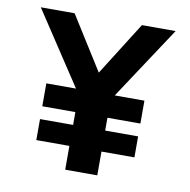

<svg xmlns="http://www.w3.org/2000/svg" viewBox="-70 -664 725 734"><g transform="rotate(10 292.0 -297.5)"><path d="M553.7 -595.2H422.9L292 -387.7L161.6 -595.2H30.3L216.8 -312.5H101.6V-223.6H230V-173.8H101.6V-92.3H230V0H354.5V-92.3H482.4V-173.8H354.5V-223.6H482.4V-312.5H367.2Z"/></g></svg>

Font: Now Black
Style: Regular
Weight: 400
Designer: Alfredo Marco Pradil
Foundry: Alfredo Marco Pradil
Version: Version 1.200;hotconv 1.0.109;makeotfexe 2.5.65596